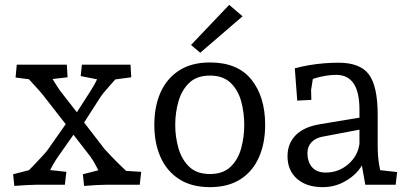

<svg xmlns="http://www.w3.org/2000/svg" viewBox="-20 -760 1676 790"><path d="M326 5 321 -43 418 -68 400 -29Q389 -51 376 -76Q363 -101 351 -117L268 -224L259 -238L167 -356Q157 -370 139.5 -389.5Q122 -409 104 -428.5Q86 -448 72 -463L130 -430L44 -441L49 -494H255L258 -442L163 -431L179 -464Q190 -446 199 -430.5Q208 -415 215.5 -404Q223 -393 227 -387L301 -292L316 -269L410 -147Q418 -138 438 -117Q458 -96 482.5 -72.5Q507 -49 526 -31L465 -59L561 -53L555 0H421Q405 0 377 1.5Q349 3 326 5ZM39 5 34 -43 131 -68 73 -33Q94 -54 116 -77Q138 -100 155.5 -119Q173 -138 178 -146L270 -277L284 -279L354 -388Q360 -397 367.5 -410.5Q375 -424 382 -438.5Q389 -453 394 -464L413 -427L312 -447L317 -494H517L520 -442L423 -429L481 -463Q455 -433 429 -404.5Q403 -376 391 -357L314 -237L303 -235L220 -117Q209 -102 195.5 -77.5Q182 -53 171 -30L153 -64L253 -53L247 0H134Q118 0 90 1.5Q62 3 39 5Z M844 10Q768 10 717 -23Q666 -56 640.5 -113.5Q615 -171 615 -246Q615 -322 640.5 -379.5Q666 -437 717 -470Q768 -503 844 -503Q958 -503 1014.5 -432.5Q1071 -362 1071 -246Q1071 -171 1045.5 -113Q1020 -55 969.5 -22.5Q919 10 844 10ZM844 -44Q898 -44 929 -74Q960 -104 972.5 -150.5Q985 -197 985 -246Q985 -296 972.5 -342.5Q960 -389 929 -419Q898 -449 844 -449Q790 -449 759 -419.5Q728 -390 714.5 -343.5Q701 -297 701 -246Q701 -196 714.5 -149.5Q728 -103 759 -73.5Q790 -44 844 -44ZM804 -543 766 -575 923 -740 978 -693Z M1308 10Q1241 10 1202 -24.5Q1163 -59 1163 -117Q1163 -169 1196.5 -203.5Q1230 -238 1297 -249L1472 -278V-229L1309 -198Q1279 -193 1262 -175Q1245 -157 1245 -131Q1245 -93 1264.5 -71.5Q1284 -50 1320 -50Q1373 -50 1412.5 -84Q1452 -118 1459 -168V-309Q1459 -381 1435 -416.5Q1411 -452 1363 -452Q1342 -452 1318 -448Q1294 -444 1273 -437Q1252 -430 1241 -422L1272 -465L1260 -390L1261 -349L1203 -346L1193 -479Q1223 -487 1253 -492Q1283 -497 1313 -499.5Q1343 -502 1373 -502Q1462 -502 1498 -453.5Q1534 -405 1534 -287V-164Q1534 -119 1539.5 -85.5Q1545 -52 1549 -33L1516 -63L1614 -52L1608 0H1483L1463 -113L1481 -116Q1479 -88 1454.5 -58.5Q1430 -29 1391.5 -9.5Q1353 10 1308 10Z"/></svg>

Font: Andada Pro
Style: Regular
Weight: 400
Designer: Carolina Giovagnoli
Foundry: Huerta Tipografica
Version: Version 3.003